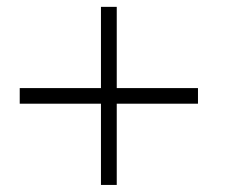

<svg xmlns="http://www.w3.org/2000/svg" viewBox="-20 -563 646 546"><path d="M312 -312.5H543V-268.1H312V-37.1H267.1V-268.1H36.1V-312.5H267.1V-543.5H312Z"/></svg>

Font: XB Kayhan
Style: Italic
Weight: 400
Italic angle: -12°
Designer: Behnam
Foundry: Irmug
Version: Version 7.300 2009